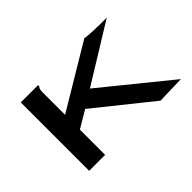

<svg xmlns="http://www.w3.org/2000/svg" viewBox="-84 -690 919 919"><g transform="rotate(-45 375.0 -230.5)"><path d="M295 -223 207 -171V0H99V-463H216V-455Q210 -449 208.5 -441.5Q207 -434 207 -418V-271L531 -465Q551 -462 582.5 -460.5Q614 -459 633 -459H677L380 -276L720 0L578 4Z"/></g></svg>

Font: Inconsolata ExtraExpanded SemiBold
Style: Regular
Weight: 600
Width: 8
Monospace: yes
Designer: Raph Levien, Cyreal, Brenton Simpson
Foundry: Raph Levien, Cyreal, Google
Version: Version 3.001; ttfautohint (v1.8.2.53-6de2)